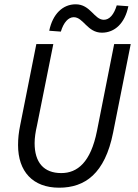

<svg xmlns="http://www.w3.org/2000/svg" viewBox="-20 -861 640 893"><path d="M255 12C375 12 468 -53 506 -244L588 -656H511L431 -252C402 -106 340 -56 265 -56C183 -56 141 -106 141 -195C141 -220 145 -247 152 -277L228 -656H149L74 -279C67 -245 64 -217 64 -186C64 -64 132 12 255 12ZM454 -709C514 -709 561 -753 577 -832L523 -836C510 -793 489 -769 463 -769C418 -769 401 -841 332 -841C272 -841 225 -796 209 -718L263 -714C276 -757 298 -781 323 -781C368 -781 386 -709 454 -709Z"/></svg>

Font: Source Code Variable
Style: Italic
Weight: 400
Italic angle: -11°
Monospace: yes
Designer: Paul D. Hunt, Teo Tuominen
Foundry: Adobe Systems Incorporated
Version: Version 1.005;PS 1.0;hotconv 16.6.54;makeotf.lib2.5.65590